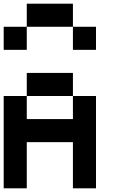

<svg xmlns="http://www.w3.org/2000/svg" viewBox="-20 -1020 665 1040"><path d="M125 -875V-1000H375V-875ZM0 -750V-875H125V-750ZM375 -750V-875H500V-750ZM125 -500V-625H375V-500ZM125 0H0V-500H125V-375H375V-500H500V0H375V-250H125Z"/></svg>

Font: Tiny5
Style: Regular
Weight: 400
Designer: Stefan Schmidt
Foundry: Made with Bits'n'Picas by Kreative Software
Version: Version 1.002; ttfautohint (v1.8.4.7-5d5b)